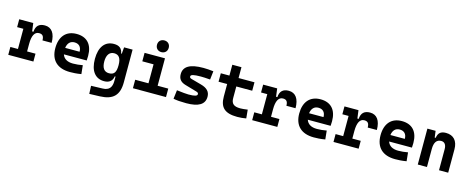

<svg xmlns="http://www.w3.org/2000/svg" viewBox="-43 -1598 6531 2673"><g transform="rotate(15 3222.5 -261.0)"><path d="M272 -222.7C272 -337.9 303.7 -402.8 368.2 -402.8C417.5 -402.8 439 -377.9 439 -316.9H570.8C570.8 -452.6 516.6 -527.3 418.5 -527.3C335 -527.3 291.5 -485.8 286.1 -400.9H267.6L252.4 -517.6H50.3V-404.3H140.1V-113.3H30.8V0H393.1V-113.3H272Z M919.9 9.8C961.9 9.8 1017.1 7.8 1083.5 -3.9L1070.8 -128.9C1023.4 -120.1 978.5 -115.2 931.6 -115.2C850.6 -115.2 797.4 -146.5 777.3 -206.5H1106C1107.9 -227.5 1108.9 -249 1108.9 -273.4C1108.9 -438.5 1024.4 -527.3 877 -527.3C726.1 -527.3 639.2 -428.7 639.2 -259.8C639.2 -85.9 740.7 9.8 919.9 9.8ZM771 -298.3C780.3 -367.7 818.4 -406.2 877.9 -406.2C941.4 -406.2 979 -368.2 979 -298.3Z M1260.7 233.4 1412.1 228.5C1601.6 222.2 1684.1 138.7 1684.1 -45.9V-517.6H1561.5L1553.2 -423.8H1543.9C1531.7 -493.2 1493.2 -527.3 1414.6 -527.3C1285.2 -527.3 1210.4 -429.2 1210.4 -258.3C1210.4 -85.4 1285.2 9.8 1413.6 9.8C1485.8 9.8 1530.8 -24.9 1541 -93.8H1551.8V-30.3C1551.8 63 1512.7 110.8 1421.9 113.3L1255.9 118.2ZM1551.8 -258.3C1551.8 -157.7 1525.9 -114.7 1450.7 -114.7C1381.8 -114.7 1345.7 -163.1 1345.7 -258.3C1345.7 -350.1 1383.8 -402.8 1450.7 -402.8C1518.1 -402.8 1551.8 -358.4 1551.8 -258.3Z M1827.6 0H2304.2V-122.1H2150.9V-517.6H1856.9V-395.5H2019V-122.1H1827.6ZM2079.1 -587.4C2129.4 -587.4 2163.6 -621.6 2163.6 -671.9C2163.6 -722.2 2129.4 -756.3 2079.1 -756.3C2028.8 -756.3 1994.6 -722.2 1994.6 -671.9C1994.6 -621.6 2028.8 -587.4 2079.1 -587.4Z M2596.7 9.8C2775.4 9.8 2861.8 -43.5 2861.8 -153.3C2861.8 -226.6 2817.9 -271 2729 -295.4L2584 -335.4C2563.5 -341.3 2554.7 -348.6 2554.7 -365.2C2554.7 -391.1 2598.1 -401.9 2700.2 -401.9C2731 -401.9 2774.4 -399.9 2834 -395L2848.1 -517.6C2794.9 -523.9 2747.1 -527.3 2703.1 -527.3C2512.2 -527.3 2419.4 -473.6 2419.4 -362.3C2419.4 -292.5 2454.1 -252.9 2523.4 -232.9L2691.9 -184.1C2713.4 -177.7 2722.7 -169.4 2722.7 -153.8C2722.7 -127 2685.1 -115.7 2596.7 -115.7C2564.9 -115.7 2509.3 -121.1 2427.2 -131.3L2411.6 -4.9C2457.5 4.9 2517.6 9.8 2596.7 9.8Z M3332.5 9.8C3378.9 9.8 3417.5 5.9 3460.4 -2L3448.7 -125.5C3404.8 -119.6 3372.1 -115.7 3342.3 -115.7C3249 -115.7 3211.4 -149.4 3211.4 -228.5V-396H3440.9V-517.6H3211.4V-673.8H3079.6V-517.6H2955.6V-396H3079.6V-215.8C3079.6 -58.1 3153.8 9.8 3332.5 9.8Z M3787.6 -222.7C3787.6 -337.9 3819.3 -402.8 3883.8 -402.8C3933.1 -402.8 3954.6 -377.9 3954.6 -316.9H4086.4C4086.4 -452.6 4032.2 -527.3 3934.1 -527.3C3850.6 -527.3 3807.1 -485.8 3801.8 -400.9H3783.2L3768.1 -517.6H3565.9V-404.3H3655.8V-113.3H3546.4V0H3908.7V-113.3H3787.6Z M4435.5 9.8C4477.5 9.8 4532.7 7.8 4599.1 -3.9L4586.4 -128.9C4539.1 -120.1 4494.1 -115.2 4447.3 -115.2C4366.2 -115.2 4313 -146.5 4293 -206.5H4621.6C4623.5 -227.5 4624.5 -249 4624.5 -273.4C4624.5 -438.5 4540 -527.3 4392.6 -527.3C4241.7 -527.3 4154.8 -428.7 4154.8 -259.8C4154.8 -85.9 4256.3 9.8 4435.5 9.8ZM4286.6 -298.3C4295.9 -367.7 4334 -406.2 4393.6 -406.2C4457 -406.2 4494.6 -368.2 4494.6 -298.3Z M4959.5 -222.7C4959.5 -337.9 4991.2 -402.8 5055.7 -402.8C5105 -402.8 5126.5 -377.9 5126.5 -316.9H5258.3C5258.3 -452.6 5204.1 -527.3 5106 -527.3C5022.5 -527.3 4979 -485.8 4973.6 -400.9H4955.1L4939.9 -517.6H4737.8V-404.3H4827.6V-113.3H4718.3V0H5080.6V-113.3H4959.5Z M5607.4 9.8C5649.4 9.8 5704.6 7.8 5771 -3.9L5758.3 -128.9C5710.9 -120.1 5666 -115.2 5619.1 -115.2C5538.1 -115.2 5484.9 -146.5 5464.8 -206.5H5793.5C5795.4 -227.5 5796.4 -249 5796.4 -273.4C5796.4 -438.5 5711.9 -527.3 5564.5 -527.3C5413.6 -527.3 5326.7 -428.7 5326.7 -259.8C5326.7 -85.9 5428.2 9.8 5607.4 9.8ZM5458.5 -298.3C5467.8 -367.7 5505.9 -406.2 5565.4 -406.2C5628.9 -406.2 5666.5 -368.2 5666.5 -298.3Z M6239.3 0H6371.6V-336.9C6371.6 -458 6309.1 -527.3 6199.7 -527.3C6122.6 -527.3 6087.9 -493.2 6078.1 -423.8H6063.5L6051.3 -517.6H5933.1V0H6065.4V-258.3C6065.4 -354.5 6099.1 -401.9 6165 -401.9C6212.4 -401.9 6239.3 -366.7 6239.3 -304.2Z"/></g></svg>

Font: Cascadia Mono NF
Style: Bold
Weight: 700
Monospace: yes
Designer: Aaron Bell
Foundry: Saja Typeworks
Version: Version 2404.023